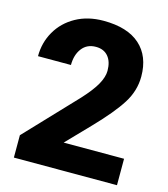

<svg xmlns="http://www.w3.org/2000/svg" viewBox="-110 -825 800 912"><g transform="rotate(15 290.0 -369.0)"><path d="M43 -110 278 -358Q325 -409 345.5 -446Q366 -483 366 -513Q366 -558 344.5 -583.5Q323 -609 284 -609Q240 -609 215.5 -577Q191 -545 191 -495H29Q29 -562 61 -617.5Q93 -673 151.5 -705.5Q210 -738 287 -738Q405 -738 466.5 -683Q528 -628 528 -528Q528 -458 488.5 -395.5Q449 -333 363 -244L253 -130H550V0H43Z"/></g></svg>

Font: Freesentation 9 Black
Style: Regular
Weight: 900
Designer: glyphs from Roboto by Christian Robertson / Hangul glyphs from Noto Sans CJK(Source Han Sans) by Jang Soo-young and Kang
Foundry: PT&
Version: Version 2.001